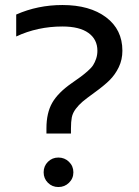

<svg xmlns="http://www.w3.org/2000/svg" viewBox="-20 -734 555 769"><path d="M166 -199.2V-220.2Q166 -281.7 189.2 -322.3Q212.4 -362.8 267.1 -400.9Q291.5 -418 303.2 -426.5Q314.9 -435.1 330.6 -448.7Q346.2 -462.4 353 -473.1Q359.9 -483.9 365 -498.8Q370.1 -513.7 370.1 -530.8Q370.1 -576.2 334.2 -602.1Q298.3 -627.9 230 -627.9Q130.4 -627.9 44.9 -587.9V-675.8Q131.3 -713.9 230 -713.9Q339.4 -713.9 404.8 -664.8Q470.2 -615.7 470.2 -530.8Q470.2 -495.1 455.8 -465.1Q441.4 -435.1 418.9 -412.8Q396.5 -390.6 357.9 -362.8Q326.2 -339.8 311 -327.1Q295.9 -314.5 283.4 -297.9Q271 -281.2 267.6 -263.9Q264.2 -246.6 264.2 -219.2V-199.2ZM256.3 -2Q238.8 15.1 213.9 15.1Q189 15.1 171.9 -2Q154.8 -19 154.8 -43.9Q154.8 -68.8 171.9 -85.9Q189 -103 213.9 -103Q238.8 -103 256.3 -85.9Q273.9 -68.8 273.9 -43.9Q273.9 -19 256.3 -2Z"/></svg>

Font: Prompt
Style: Regular
Weight: 400
Designer: Katatrad Team
Foundry: CadsonDemak
Version: Version 1.000;PS 001.000;hotconv 1.0.88;makeotf.lib2.5.64775